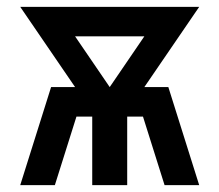

<svg xmlns="http://www.w3.org/2000/svg" viewBox="-20 -540 640 560"><path d="M39 0 129 -286H199L39 -520H561L401 -286H471L561 0H460L397 -200H351V0H249V-200H203L140 0ZM300 -286 401 -434H199Z"/></svg>

Font: Iosevka Extended
Style: Bold
Weight: 700
Width: 7
Monospace: yes
Designer: Belleve Invis
Foundry: Belleve Invis
Version: Version 32.5.0; ttfautohint (v1.8.4)